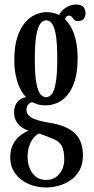

<svg xmlns="http://www.w3.org/2000/svg" viewBox="-20 -583 415 852"><path d="M185 249Q141 249 104.8 232.5Q68.5 216 47 186Q25.5 156 25.5 116Q25.5 83.5 36 61.5Q46.5 39.5 61 26Q75.5 12.5 88.5 5.5Q101.5 -1.5 106.5 -3.5Q102.5 -4.5 92.2 -8.8Q82 -13 70.5 -22.5Q59 -32 50.8 -47.5Q42.5 -63 42.5 -85.5Q42.5 -104.5 49.5 -118.2Q56.5 -132 67 -140Q77.5 -148 87 -150Q89 -150.5 92.2 -151Q95.5 -151.5 96.5 -151.5Q92 -155 83.2 -166.5Q74.5 -178 65.5 -198Q56.5 -218 50 -247.8Q43.5 -277.5 43.5 -318Q43.5 -377.5 56.8 -417.8Q70 -458 91.2 -482.8Q112.5 -507.5 137.5 -518.2Q162.5 -529 186 -529Q231 -529 261.8 -503.5Q292.5 -478 308.5 -432.2Q324.5 -386.5 324.5 -325.5Q324.5 -265 311.8 -224.5Q299 -184 278.2 -160Q257.5 -136 232.8 -125.8Q208 -115.5 184 -115.5Q158.5 -115.5 143.8 -121.2Q129 -127 125.5 -128.5Q125 -128.5 124.5 -128.8Q124 -129 123 -129Q114.5 -129 106 -120Q97.5 -111 97.5 -96Q97.5 -74.5 119.2 -61.2Q141 -48 200.5 -38Q273 -27 310.5 6.8Q348 40.5 348 106Q348 145.5 332.8 172.8Q317.5 200 293 216.8Q268.5 233.5 240.2 241.2Q212 249 185 249ZM185 215.5Q221 215.5 243 189Q265 162.5 265 125.5Q265 83 253 62.5Q241 42 208.5 30.5Q198.5 26 187.5 21.8Q176.5 17.5 167 14.2Q157.5 11 152 9.5Q138.5 16.5 127.2 31.2Q116 46 109.2 66.5Q102.5 87 102.5 113Q102.5 141 112 164.2Q121.5 187.5 139.8 201.5Q158 215.5 185 215.5ZM184 -151.5Q197.5 -151.5 208.8 -164Q220 -176.5 227 -213.5Q234 -250.5 234 -323.5Q234 -394.5 227.2 -430.8Q220.5 -467 209.2 -480Q198 -493 185 -493Q172 -493 160.5 -480Q149 -467 141.8 -430Q134.5 -393 134.5 -321Q134.5 -248.5 141.8 -212.2Q149 -176 160.5 -163.8Q172 -151.5 184 -151.5ZM235.5 -493.5Q240.5 -525.5 265.2 -544.2Q290 -563 317 -563Q340.5 -563 350 -552Q359.5 -541 359.5 -524Q359.5 -508 350.8 -498.8Q342 -489.5 327.5 -489.5Q314.5 -489.5 309 -495.5Q303.5 -501.5 299.2 -507.5Q295 -513.5 285.5 -513.5Q279 -513.5 273.8 -508.5Q268.5 -503.5 268.5 -492.5Z"/></svg>

Font: Imbue Thin 10pt Medium
Style: Regular
Weight: 500
Version: Version 1.102